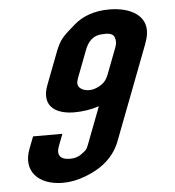

<svg xmlns="http://www.w3.org/2000/svg" viewBox="-50 -721 706 774"><g transform="rotate(-5 303.0 -334.0)"><path d="M551.8 -520C557.7 -535.3 561.5 -549.2 563.3 -561.5C574 -634.8 508.5 -674 419.4 -674C356.9 -674 310.1 -654.3 278.4 -627C226 -581.9 213.9 -571.1 194.3 -520L145.4 -392C117.1 -318 156.8 -274.3 242.5 -273C279.1 -273 313.2 -278.3 344.8 -289L288.6 -142C279.8 -118.8 279.1 -118.3 256.3 -101.5C244.1 -92.5 228.8 -88 210.5 -88C171 -88 156.9 -108.1 169.9 -142L188.6 -191H69.9L51.1 -142C17.7 -54.6 74.4 6 174.6 6C203.7 6 234.2 0 265.8 -12C337.4 -39.1 384.4 -81.9 407.4 -142ZM266.6 -393.5C267.5 -399.2 269.7 -406.3 273 -415L313.1 -520C323.7 -547.7 342.7 -577 387.4 -577C412.3 -579 427.4 -573.7 432.5 -561C437.7 -548.3 437.4 -534.7 431.8 -520L391.7 -415C386.6 -401.7 380.6 -391.3 373.6 -384C362.2 -371.9 336.8 -357 312.1 -357C286.5 -357 262.9 -370.2 266.6 -393.5Z"/></g></svg>

Font: Din Kursivschrift
Style: Extended Italic
Weight: 400
Version: Version 1.089